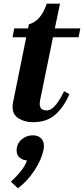

<svg xmlns="http://www.w3.org/2000/svg" viewBox="-20 -652 455 1040"><path d="M197 -108Q195 -96 195 -91Q195 -54 232 -54Q258 -54 282 -83.5Q306 -113 327 -158L356 -142Q325 -71 279 -30.5Q233 10 158 10Q116 10 82 -10Q48 -30 48 -74Q48 -86 51 -99L122 -450H48L57 -498H132L136 -520Q203 -539 233 -632H305L277 -498H415L406 -450H267ZM218 139Q218 145 216 159Q204 215 165.5 273Q127 331 77 368L39 332Q67 307 91.5 277Q116 247 126 217Q101 215 85.5 201Q70 187 70 163Q70 127 96.5 104Q123 81 156 81Q187 81 202.5 97Q218 113 218 139Z"/></svg>

Font: Trirong
Style: Bold Italic
Weight: 700
Italic angle: -12°
Designer: Katatrad Team
Foundry: CadsonDemak
Version: Version 1.001